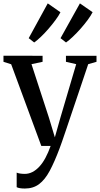

<svg xmlns="http://www.w3.org/2000/svg" viewBox="-24 -862 590 1134"><path d="M123 251.5Q107 251.5 94.2 249.5Q81.5 247.5 74.5 243.5V157.5Q81.5 161 94.8 163Q108 165 122 165Q146 165 167.5 154Q189 143 208.5 122Q228 101 244.5 70.2Q261 39.5 275 0H220L42 -482.5L-3.5 -497V-533L227.5 -532.5V-497L162 -483L265 -167L300 -51L332.5 -166L426 -483L365.5 -497V-532.5H546V-497L497 -483Q471.5 -406.5 447.8 -336.8Q424 -267 404 -207.2Q384 -147.5 368.2 -101Q352.5 -54.5 342 -24.5Q331.5 5.5 327.5 15.5Q298 94 269.8 146.8Q241.5 199.5 206.8 225.5Q172 251.5 123 251.5ZM365.5 -611.5 333.5 -636.5 448 -842 523 -790Q513 -770 494 -744.2Q475 -718.5 452 -692.5Q429 -666.5 406.2 -645Q383.5 -623.5 366.5 -611.5ZM177.5 -611.5 145.5 -636.5 258 -842 333 -789.5Q323 -769.5 304 -743.8Q285 -718 262.5 -692Q240 -666 217.8 -644.8Q195.5 -623.5 178.5 -611.5Z"/></svg>

Font: Merriweather 72pt Medium
Style: Regular
Weight: 500
Version: Version 2.100